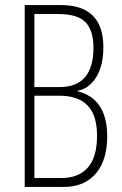

<svg xmlns="http://www.w3.org/2000/svg" viewBox="-20 -734 480 754"><path d="M220 -714Q303 -714 344.5 -672.5Q386 -631 386 -548Q386 -502 374 -466Q362 -430 339.5 -407Q317 -384 284 -377V-376Q324 -366 350 -342.5Q376 -319 388.5 -283Q401 -247 401 -199Q401 -137 381.5 -93Q362 -49 324 -24.5Q286 0 231 0H77V-714ZM214 -392Q280 -392 313.5 -430.5Q347 -469 347 -547Q347 -614 316 -646.5Q285 -679 208 -679H115V-392ZM115 -358V-35H223Q288 -35 324.5 -75.5Q361 -116 361 -200Q361 -258 343 -292.5Q325 -327 292.5 -342.5Q260 -358 218 -358Z"/></svg>

Font: Noto Sans Khmer ExtraCondensed ExtraLight
Style: Regular
Weight: 250
Width: 2
Designer: Danh Hong and the Monotype Design Team
Foundry: Monotype Imaging Inc.
Version: Version 2.004